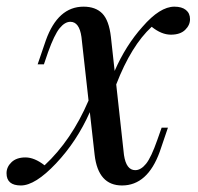

<svg xmlns="http://www.w3.org/2000/svg" viewBox="-54 -548 600 582"><path d="M159.2 -481.9Q142.6 -481.9 126.7 -462.4Q110.8 -442.9 91.8 -390.1L79.1 -353H60.1L85 -425.8Q121.6 -527.8 199.2 -527.8Q235.8 -527.8 256.1 -507.1Q276.4 -486.3 282.2 -436L293.5 -333Q327.1 -410.2 377.9 -466.8Q430.7 -527.8 474.6 -527.8Q497.1 -527.8 509.5 -517.8Q522 -507.8 522 -489.7Q522 -471.7 507.1 -457.3Q492.2 -442.9 463.9 -442.9Q435.5 -442.9 405.8 -466.8Q343.8 -409.7 298.3 -292L321.8 -78.1Q328.6 -32.2 356 -32.2Q373 -32.2 388.7 -51.5Q404.3 -70.8 422.9 -124L436 -161.1H455.1L430.2 -87.9Q393.1 14.2 315.9 14.2Q243.7 14.2 232.9 -78.1L218.3 -208Q178.7 -119.1 115.7 -52.5Q52.7 14.2 9.3 14.2Q-34.2 14.2 -34.2 -22.9Q-34.2 -42 -19 -56.4Q-3.9 -70.8 23.2 -70.8Q50.3 -70.8 81.1 -46.9Q162.6 -122.6 214.4 -243.2L192.9 -436Q186.5 -481.9 159.2 -481.9Z"/></svg>

Font: PlayfairDisplay-Italic
Style: Italic
Weight: 400
Italic angle: -14°
Designer: Claus Eggers Sørensen
Foundry: Claus Eggers Sørensen
Version: Version 1.002;PS 001.002;hotconv 1.0.70;makeotf.lib2.5.58329